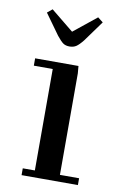

<svg xmlns="http://www.w3.org/2000/svg" viewBox="-76 -675 443 718"><g transform="rotate(10 146.0 -315.5)"><path d="M32.2 -411.1V-439H196.8L199.2 -411.1V-25.9H272V0H58.1V-25.9H104V-411.1ZM45.9 -615.2 64.9 -630.9 150.9 -561 237.8 -630.9 257.8 -615.2 201.2 -537.1Q186.5 -518.6 176 -511.7Q165.5 -504.9 150.9 -504.9Q136.2 -504.9 126.7 -511.5Q117.2 -518.1 102.1 -537.1Z"/></g></svg>

Font: Dehuti
Style: Bold
Weight: 700
Version: Version 1.2